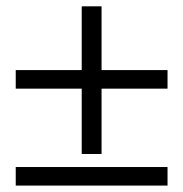

<svg xmlns="http://www.w3.org/2000/svg" viewBox="-20 -578 571 598"><path d="M234.5 -98.4V-558.3H296.3V-98.4ZM501.8 -301.9H29V-359.7H501.8ZM501.8 0H29V-57.8H501.8Z"/></svg>

Font: Adobe Variable Font Prototype
Style: Regular
Weight: 389
Designer: Frank Grießhammer
Foundry: Adobe
Version: Version 1.004;hotconv 1.0.113;makeotfexe 2.5.65598